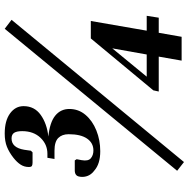

<svg xmlns="http://www.w3.org/2000/svg" viewBox="-13 -777 800 814"><g transform="rotate(-90 387.0 -370.0)"><path d="M153 -345Q99 -345 71 -370Q45 -389 44 -420Q44 -439 51 -446Q58 -453 71 -453H114L119 -445L115 -424Q110 -396 123 -385Q136 -374 156 -374Q188 -374 206.5 -401Q225 -428 225 -479Q225 -507 209 -523Q193 -539 155 -539H120L125 -569H142Q182 -569 210 -598.5Q238 -628 238 -676Q238 -699 231 -710Q224 -721 207 -721Q168 -721 159 -667L155 -639L148 -632H105Q96 -632 91 -634.5Q86 -637 86 -648Q86 -667 96 -682.5Q106 -698 125 -713Q148 -731 171.5 -740.5Q195 -750 228 -750Q282 -750 313 -727.5Q344 -705 344 -670Q344 -624 307 -597.5Q270 -571 215 -565Q275 -559 303.5 -536Q332 -513 332 -476Q332 -437 307 -407.5Q282 -378 241 -361.5Q200 -345 153 -345ZM70 -19 672 -750 710 -721 107 10ZM537 0 554 -97H406L411 -120L631 -385H705L664 -148H727L719 -97H655L638 0ZM469 -148H563L589 -294Z"/></g></svg>

Font: Spectral SC
Style: Bold Italic
Weight: 700
Italic angle: -10°
Designer: Jean-Baptiste Levee
Foundry: Production Type
Version: Version 2.001